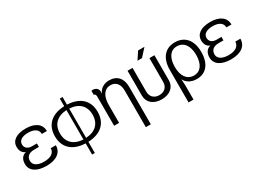

<svg xmlns="http://www.w3.org/2000/svg" viewBox="-35 -1449 3291 2439"><g transform="rotate(-30 1610.5 -229.5)"><path d="M102 -148C102 -209 145 -245 219 -245H290V-296H219C156 -296 119 -328 119 -380C119 -437 172 -470 260 -470C351 -470 405 -433 405 -369H479C479 -471 398 -532 260 -532C124 -532 44 -478 44 -384C44 -328 70 -287 112 -272V-270C59 -259 27 -212 27 -145C27 -46 112 13 257 13C402 13 487 -50 487 -156H412C412 -89 354 -49 257 -49C159 -49 102 -86 102 -148Z M827 -644V-532C640 -525 533 -426 533 -259C533 -93 640 6 827 13V177H867V13C1053 6 1160 -93 1160 -259C1160 -426 1053 -524 867 -532V-644ZM607 -259C607 -389 688 -468 827 -475V-44C688 -51 607 -129 607 -259ZM867 -45V-474C1005 -467 1086 -389 1086 -259C1086 -129 1005 -52 867 -45Z M1325 0V-263C1325 -393 1378 -470 1467 -470C1545 -470 1592 -415 1592 -321V217H1665V-333C1665 -458 1598 -532 1483 -532C1410 -532 1347 -495 1322 -432H1320L1322 -447C1331 -511 1272 -541 1224 -528V-470C1242 -470 1252 -454 1252 -425V0Z M1946 13C2065 13 2143 -53 2143 -153V-520H2070V-170C2070 -97 2021 -49 1946 -49C1871 -49 1822 -97 1822 -170V-520H1749V-153C1749 -53 1828 13 1946 13ZM1922 -567H1988L2087 -676H1994Z M2447 -533C2304 -533 2219 -431 2219 -259V216H2292V5L2287 -81H2289C2318 -23 2382 12 2461 12C2599 12 2680 -89 2680 -259C2680 -431 2593 -533 2447 -533ZM2293 -259C2293 -395 2349 -476 2444 -476C2545 -476 2605 -395 2605 -259C2605 -125 2549 -45 2452 -45C2353 -45 2293 -125 2293 -259Z M2809 -148C2809 -209 2852 -245 2926 -245H2997V-296H2926C2863 -296 2826 -328 2826 -380C2826 -437 2879 -470 2967 -470C3058 -470 3112 -433 3112 -369H3186C3186 -471 3105 -532 2967 -532C2831 -532 2751 -478 2751 -384C2751 -328 2777 -287 2819 -272V-270C2766 -259 2734 -212 2734 -145C2734 -46 2819 13 2964 13C3109 13 3194 -50 3194 -156H3119C3119 -89 3061 -49 2964 -49C2866 -49 2809 -86 2809 -148Z"/></g></svg>

Font: Non Bureau Light
Style: Regular
Weight: 300
Designer: Jona Saucedo
Foundry: Non Foundry
Version: Version 1.000;FEAKit 1.0